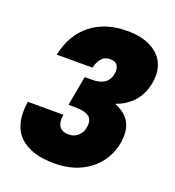

<svg xmlns="http://www.w3.org/2000/svg" viewBox="-136 -854 882 967"><g transform="rotate(20 305.0 -370.5)"><path d="M87.9 -513.2Q111.8 -626 188.7 -686.5Q265.6 -747.1 382.8 -747.1Q459.5 -747.1 510.5 -720Q561.5 -692.9 580.8 -647.7Q600.1 -602.5 589.8 -545.9Q584 -510.3 568.6 -480.7Q553.2 -451.2 533 -432.1Q512.7 -413.1 492.9 -401.1Q473.1 -389.2 453.1 -382.8V-378.9Q564.9 -335 543 -207Q526.4 -111.3 450.9 -52.7Q375.5 5.9 262.2 5.9Q201.7 5.9 155.5 -8.3Q109.4 -22.5 77.9 -51.8Q46.4 -81.1 34.4 -128.7Q22.5 -176.3 32.2 -240.2H223.1Q215.8 -200.2 230.2 -178Q244.6 -155.8 282.2 -155.8Q310.5 -155.8 331.1 -174.3Q351.6 -192.9 356 -222.2Q362.8 -260.3 341.3 -278.1Q319.8 -295.9 264.2 -295.9H230L258.8 -455.1H292Q382.3 -452.6 395 -522Q399.9 -552.7 387.9 -568.4Q376 -584 350.1 -584Q319.8 -584 302.7 -563.5Q285.6 -543 279.8 -513.2Z"/></g></svg>

Font: Poppins ExtraBold
Style: Italic
Weight: 800
Italic angle: -10°
Designer: Ninad Kale (Devanagari), Jonny Pinhorn (Latin)
Foundry: Indian Type Foundry
Version: Version 3.200;PS 1.000;hotconv 16.6.54;makeotf.lib2.5.65590